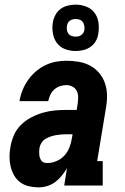

<svg xmlns="http://www.w3.org/2000/svg" viewBox="-20 -800 540 828"><path d="M146 8Q125 8 104 3Q83 -2 67 -14Q51 -26 41 -43.5Q31 -61 26 -81Q21 -101 21 -122.5Q21 -144 25 -166Q29 -191 39.5 -216Q50 -241 69.5 -260.5Q89 -280 113.5 -293Q138 -306 163.5 -313.5Q189 -321 215 -323.5Q241 -326 266 -326H311L315 -353Q317 -367 317 -381.5Q317 -396 311 -408Q305 -420 292.5 -426.5Q280 -433 266 -433Q253 -433 239 -428.5Q225 -424 214 -414Q203 -404 197 -391Q191 -378 188 -364H64Q68 -388 77 -410.5Q86 -433 100 -453.5Q114 -474 133 -490.5Q152 -507 174 -518Q196 -529 219.5 -533.5Q243 -538 266 -538Q293 -538 319.5 -533.5Q346 -529 368.5 -517Q391 -505 407.5 -485.5Q424 -466 432.5 -441.5Q441 -417 441.5 -390Q442 -363 437 -335L399 -105H423V0H257L269 -75Q259 -58 246.5 -42.5Q234 -27 218 -15Q202 -3 183 2.5Q164 8 146 8Q146 8 146 8Q146 8 146 8ZM185 -97Q204 -97 224 -105.5Q244 -114 258 -129.5Q272 -145 279.5 -164.5Q287 -184 290 -204L293 -221H266Q255 -221 243.5 -220Q232 -219 220.5 -217Q209 -215 197.5 -211Q186 -207 175.5 -200.5Q165 -194 158.5 -183.5Q152 -173 150 -161Q149 -154 149 -146.5Q149 -139 149.5 -132Q150 -125 152.5 -118.5Q155 -112 159 -106.5Q163 -101 170 -99Q177 -97 185 -97ZM306 -580Q282 -580 260 -588.5Q238 -597 225 -615Q212 -633 208 -656.5Q204 -680 208 -704Q211 -721 219.5 -736.5Q228 -752 242 -762Q256 -772 273 -776Q290 -780 306 -780Q330 -780 352 -771.5Q374 -763 387.5 -745Q401 -727 404.5 -703.5Q408 -680 404 -656Q402 -639 393.5 -623.5Q385 -608 370.5 -598Q356 -588 339.5 -584Q323 -580 306 -580ZM306 -642Q313 -642 319 -643.5Q325 -645 330.5 -649Q336 -653 339.5 -658.5Q343 -664 344 -671Q345 -680 343.5 -689Q342 -698 337 -705Q332 -712 323.5 -715Q315 -718 306 -718Q300 -718 293.5 -716.5Q287 -715 281.5 -711Q276 -707 273 -701.5Q270 -696 269 -689Q267 -680 268.5 -671Q270 -662 275 -655Q280 -648 288.5 -645Q297 -642 306 -642Z"/></svg>

Font: Iosevka Slab Extrabold Oblique
Style: Regular
Weight: 800
Italic angle: -9°
Monospace: yes
Designer: Belleve Invis
Foundry: Belleve Invis
Version: Version 11.1.1; ttfautohint (v1.8.3)